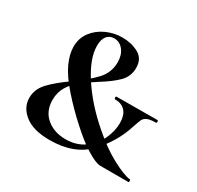

<svg xmlns="http://www.w3.org/2000/svg" viewBox="-114 -611 773 754"><g transform="rotate(30 273.0 -234.0)"><path d="M346 -403Q346 -365 320 -338.5Q294 -312 242 -280Q203 -255 179.5 -236.5Q156 -218 140 -191.5Q124 -165 124 -131Q124 -80 158.5 -51Q193 -22 245 -22Q294 -22 329 -47Q364 -72 381.5 -109.5Q399 -147 399 -184Q399 -218 383 -236.5Q367 -255 336 -255Q333 -255 332.5 -261Q332 -267 336 -267L520 -268Q524 -268 524 -262Q524 -256 520 -256Q494 -256 481.5 -250Q469 -244 464.5 -234.5Q460 -225 452 -201Q426 -117 365 -52.5Q304 12 192 12Q118 12 79.5 -18.5Q41 -49 41 -92Q41 -131 69 -161.5Q97 -192 152 -231Q211 -273 241.5 -306.5Q272 -340 272 -386Q272 -419 255.5 -440Q239 -461 214 -461Q193 -461 181 -446Q169 -431 169 -402Q169 -345 218.5 -269Q268 -193 348 -124Q406 -73 460.5 -44Q515 -15 543 -12Q546 -12 546 -6Q546 0 543 0H416Q396 0 355 -25Q314 -50 264 -96Q216 -139 171.5 -189.5Q127 -240 109 -280Q91 -320 91 -353Q91 -391 112 -419.5Q133 -448 167.5 -464Q202 -480 240 -480Q281 -480 313.5 -462.5Q346 -445 346 -403Z"/></g></svg>

Font: Cormorant SC SemiBold
Style: Regular
Weight: 600
Designer: Christian Thalmann (Catharsis Fonts)
Foundry: Catharsis Fonts
Version: Version 4.000